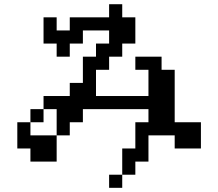

<svg xmlns="http://www.w3.org/2000/svg" viewBox="-20 -817 1040 915"><path d="M62.5 -109.4V-234.4H125V-296.9H187.5V-359.4H312.5V-421.9H375V-546.9H437.5V-609.4H500V-671.9H375V-609.4H312.5V-546.9H250V-609.4H187.5V-734.4H250V-671.9H312.5V-734.4H500V-796.9H562.5V-734.4H625V-609.4H562.5V-546.9H500V-484.4H437.5V-359.4H687.5V-484.4H625V-546.9H750V-484.4H812.5V-234.4H937.5V-109.4H812.5V-171.9H687.5V-46.9H625V15.6H562.5V78.1H500V15.6H562.5V-109.4H625V-234.4H687.5V-296.9H375V-234.4H312.5V-171.9H250V-296.9H187.5V-234.4H125V-171.9H250V-46.9H125V-109.4Z"/></svg>

Font: KH Dot Dougenzaka 16
Style: Regular
Weight: 400
Designer: Original version for X68000 by Keitarou Hiraki (http://hp.vector.co.jp/authors/VA000874/) / TrueType conversion by Homem
Version: Version 1.00.20150527